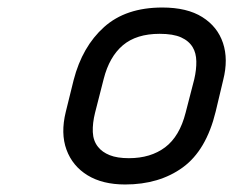

<svg xmlns="http://www.w3.org/2000/svg" viewBox="-20 -781 640 511"><path d="M412 -761Q478 -761 518.5 -735.5Q559 -710 573.5 -666.5Q588 -623 574 -568L554 -484Q529 -381 466.5 -335.5Q404 -290 313 -290Q253 -290 213 -314.5Q173 -339 157 -382.5Q141 -426 155 -483L176 -568Q199 -657 257 -709Q315 -761 412 -761ZM405 -691Q343 -691 307 -660.5Q271 -630 256 -571L233 -481Q226 -453 227 -429.5Q228 -406 241 -390Q252 -376 272 -368Q292 -360 323 -360Q381 -360 419.5 -389Q458 -418 474 -481L497 -570Q503 -596 502.5 -618Q502 -640 493 -655Q483 -672 462 -681.5Q441 -691 405 -691Z"/></svg>

Font: Recursive Mn Lnr St
Style: Italic
Weight: 400
Italic angle: -15°
Monospace: yes
Version: Version 1.079;hotconv 1.0.112;makeotfexe 2.5.65598; ttfautoh